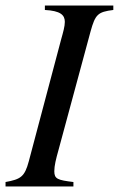

<svg xmlns="http://www.w3.org/2000/svg" viewBox="-27 -673 429 693"><path d="M382 -653H135V-637C191 -634 207 -619 207 -594C207 -578 201 -557 194 -532L77 -91C62 -35 48 -26 -7 -16V0H238V-16C181 -23 169 -27 169 -55C169 -75 175 -99 184 -131L300 -560C317 -621 326 -630 382 -637Z"/></svg>

Font: XITS
Style: Italic
Weight: 400
Italic angle: -16.33°
Designer: MicroPress Inc., with final additions and corrections provided by Coen Hoffman, Elsevier (retired)
Version: Version 1.302